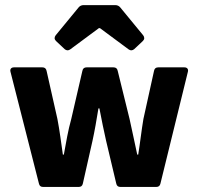

<svg xmlns="http://www.w3.org/2000/svg" viewBox="-20 -739 784 759"><path d="M291 -710 200.2 -599.6C194.3 -591.8 194.3 -584 201.2 -577.1L235.4 -544.9C242.2 -539.1 250 -538.1 257.8 -543.9L371.1 -627.9H375L488.3 -543.9C496.1 -538.1 503.9 -539.1 510.7 -544.9L544.9 -577.1C551.8 -584 551.8 -591.8 545.9 -599.6L455.1 -710C450.2 -715.8 443.4 -718.8 435.5 -718.8H310.5C302.7 -718.8 295.9 -715.8 291 -710ZM21.5 -455.1 133.8 -13.7C135.7 -3.9 141.6 0 150.4 0H291C299.8 0 305.7 -3.9 307.6 -13.7L345.7 -182.6C354.5 -222.7 361.3 -262.7 369.1 -310.5H373C381.8 -262.7 390.6 -222.7 399.4 -182.6L439.5 -13.7C441.4 -3.9 447.3 0 456.1 0H597.7C606.4 0 612.3 -3.9 614.3 -13.7L722.7 -455.1C725.6 -465.8 719.7 -472.7 709 -472.7H605.5C596.7 -472.7 590.8 -468.8 588.9 -459L546.9 -268.6C539.1 -222.7 534.2 -175.8 526.4 -127.9H522.5C511.7 -175.8 502.9 -222.7 492.2 -268.6L445.3 -459C443.4 -468.8 437.5 -472.7 428.7 -472.7H322.3C313.5 -472.7 307.6 -468.8 305.7 -459L261.7 -268.6C249 -223.6 241.2 -175.8 232.4 -127.9H228.5C221.7 -175.8 215.8 -222.7 207 -268.6L164.1 -459C162.1 -468.8 156.2 -472.7 147.5 -472.7H35.2C24.4 -472.7 18.6 -465.8 21.5 -455.1Z"/></svg>

Font: Ed Sans Neue
Style: Bold
Weight: 700
Designer: Stephen Hutchings
Version: Version 1.004;PS 001.004;hotconv 1.0.88;makeotf.lib2.5.64775